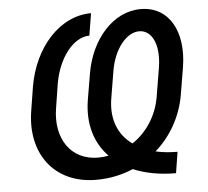

<svg xmlns="http://www.w3.org/2000/svg" viewBox="-53 -794 933 863"><g transform="rotate(-5 413.5 -363.0)"><path d="M706.7 11.4 721.9 -83.8C686.1 -83.8 653.1 -87.4 623.6 -94.1C693.9 -155.9 742.5 -241.5 758.9 -338.1L779.1 -458.8C805.8 -621.4 739 -737.2 612.2 -737.2C487.2 -737.2 386 -620.7 360.4 -468.8L340.2 -349.4C323.5 -244.7 350.1 -156.2 411.6 -93.4C396.3 -90.6 380.7 -88.8 364.7 -88.8C241.5 -88.8 172.6 -191.1 195 -326.7L212 -434.3C231.2 -550.4 300.1 -638.5 372.5 -638.5L388.8 -738.3C246.1 -738.3 129.6 -605.8 100.1 -433.2L83.1 -326.7C51.1 -136.7 155.9 9.9 348 9.9C407.7 9.9 464.1 -2.1 514.6 -23.8C568.2 -1.1 633.2 11.4 706.7 11.4ZM446 -348.4 466.3 -470.2C482.2 -568.5 539.4 -638.5 596.9 -638.5C654.1 -638.5 688.6 -571 671.2 -466.3L649.9 -338.1C636 -254.6 589.1 -182.5 523.4 -138.8C459.2 -184.3 431.1 -257.8 446 -348.4Z"/></g></svg>

Font: Margiela Sans Medium
Style: Italic
Weight: 500
Italic angle: -9.39999°
Designer: Stefan Endress, Andreas Faust
Version: Version 1.100;FEAKit 1.0